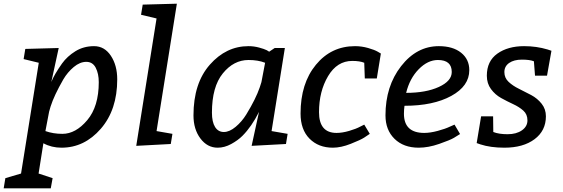

<svg xmlns="http://www.w3.org/2000/svg" viewBox="-70 -790 3047 1040"><path d="M248 -530 208 -346Q223 -385 266 -446Q294 -485 338.5 -512.5Q383 -540 439.5 -540Q496 -540 530.5 -488Q565 -436 565 -360Q565 -195 476 -92.5Q387 10 263 10Q209 10 165 -14L139 150L215 175L205 230H-50L-41 175L44 150L140 -450L58 -470L67 -525ZM196 -185 176 -80Q218 -65 268 -65Q340 -65 402.5 -139Q465 -213 465 -345Q465 -391 448.5 -423Q432 -455 397.5 -455Q363 -455 329.5 -427Q296 -399 273 -360Q223 -273 204 -213Z M668 0 778 -690 694 -710 703 -765 888 -770 778 -80 864 -65 855 -10Z M1401 -80 1488 -65 1479 -10 1293 0 1333 -184Q1293 -104 1243 -54Q1219 -30 1182.5 -10Q1146 10 1109 10Q1053 10 1015.5 -40Q978 -90 978 -165Q978 -339 1066.5 -439.5Q1155 -540 1276 -540Q1305 -540 1333 -532.5Q1361 -525 1375 -518L1388 -510L1418 -530H1473ZM1346 -345 1366 -450Q1328 -465 1276 -465Q1196 -465 1137 -392.5Q1078 -320 1078 -180Q1078 -129 1095 -102Q1112 -75 1142.5 -75Q1173 -75 1206.5 -103Q1240 -131 1264 -170Q1316 -255 1337 -317Z M1906 -365 1903 -450Q1879 -460 1838 -460Q1756 -460 1707 -377.5Q1658 -295 1658 -182.5Q1658 -70 1753 -70Q1784 -70 1821.5 -81Q1859 -92 1881 -104L1903 -115L1933 -65Q1922 -57 1902.5 -44.5Q1883 -32 1830 -11Q1777 10 1733 10Q1655 10 1606.5 -39Q1558 -88 1558 -175Q1558 -338 1641 -439Q1724 -540 1853 -540Q1889 -540 1924 -530Q1959 -520 1976 -510L1993 -500L1971 -365Z M2472 -410Q2472 -324 2374.5 -270.5Q2277 -217 2121 -217Q2118 -195 2118 -174Q2118 -70 2228 -70Q2260 -70 2301 -81Q2342 -92 2367 -104L2392 -115L2422 -64Q2410 -56 2389 -43.5Q2368 -31 2309 -10.5Q2250 10 2198 10Q2116 10 2067 -38Q2018 -86 2018 -165Q2018 -323 2102.5 -431.5Q2187 -540 2307 -540Q2383 -540 2427.5 -504.5Q2472 -469 2472 -410ZM2130 -287Q2237 -287 2307 -319Q2377 -351 2377 -400Q2377 -465 2302 -465Q2247 -465 2198 -415Q2149 -365 2130 -287Z M2601 -160 2602 -75Q2632 -63 2679.5 -63Q2727 -63 2757 -84Q2787 -105 2787 -138Q2787 -171 2764.5 -191Q2742 -211 2709.5 -226Q2677 -241 2644.5 -259Q2612 -277 2589.5 -307.5Q2567 -338 2567 -380Q2567 -459 2624 -499.5Q2681 -540 2769 -540Q2836 -540 2896 -522L2917 -515L2893 -380H2828L2822 -458Q2800 -467 2757 -467Q2714 -467 2688 -449Q2662 -431 2662 -399.5Q2662 -368 2685 -346.5Q2708 -325 2741 -309Q2774 -293 2807.5 -275Q2841 -257 2864 -228Q2887 -199 2887 -160Q2887 -82 2825.5 -36Q2764 10 2662 10Q2587 10 2532 -8L2512 -15L2536 -160Z"/></svg>

Font: Bitter
Style: Italic
Weight: 400
Italic angle: -9°
Designer: Sol Matas
Foundry: Sol Matas
Version: Version 1.001